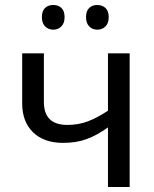

<svg xmlns="http://www.w3.org/2000/svg" viewBox="-20 -750 619 770"><path d="M156 -341Q156 -249 250 -249Q294 -249 331.5 -263Q369 -277 413 -306V-536H500V0H413V-239Q368 -207 327 -192Q286 -177 233 -177Q156 -177 112.5 -219.5Q69 -262 69 -335V-536H156ZM194 -730Q214 -730 226.5 -718Q239 -706 239 -681Q239 -657 226 -644Q213 -631 194 -631Q174 -631 161 -644Q148 -657 148 -681Q148 -706 160.5 -718Q173 -730 194 -730ZM370 -730Q390 -730 403 -718Q416 -706 416 -681Q416 -657 403 -644Q390 -631 370 -631Q351 -631 338 -644Q325 -657 325 -681Q325 -706 337.5 -718Q350 -730 370 -730Z"/></svg>

Font: Noto Sans Display
Style: Regular
Weight: 400
Designer: Monotype Design team
Foundry: Monotype Imaging Inc.
Version: Version 1.000